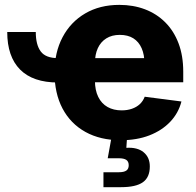

<svg xmlns="http://www.w3.org/2000/svg" viewBox="-20 -567 806 791"><path d="M218.8 -227.1Q115.7 -227.1 62.7 -280.5Q9.8 -334 9.8 -435.1H127.4Q127.4 -382.8 147.7 -355.2Q168 -327.6 218.8 -327.6ZM477.5 10.7Q393.6 10.7 332 -23.4Q270.5 -57.6 237.5 -120.1Q204.6 -182.6 204.6 -268.1Q204.6 -351.1 237.8 -413.8Q271 -476.6 331.1 -511.7Q391.1 -546.9 471.7 -546.9Q529.3 -546.9 577.4 -528.6Q625.5 -510.3 660.9 -474.9Q696.3 -439.5 715.6 -388.4Q734.9 -337.4 734.9 -271.5V-228H263.7V-327.6H654.3L575.2 -304.7Q575.2 -341.8 563.5 -368.4Q551.8 -395 529.3 -409.2Q506.8 -423.3 473.6 -423.3Q440.9 -423.3 418 -408.9Q395 -394.5 383.1 -368.7Q371.1 -342.8 371.1 -307.1V-235.4Q371.1 -195.3 384.8 -167.7Q398.4 -140.1 423.1 -126.2Q447.8 -112.3 481.4 -112.3Q504.4 -112.3 523.4 -118.9Q542.5 -125.5 555.9 -137.9Q569.3 -150.4 576.2 -168.5L727.5 -148.9Q715.3 -101.1 681.2 -65.2Q647 -29.3 595.5 -9.3Q543.9 10.7 477.5 10.7ZM406.2 204.1V142.6H469.2Q490.7 142.6 500.5 135.7Q510.3 128.9 510.3 113.8Q510.3 98.6 500.5 91.8Q490.7 85 469.2 85H423.8L442.9 -20.5H503.4V0L500.5 42Q545.9 39.1 571.5 60.1Q597.2 81.1 597.2 118.7Q597.2 163.6 568.6 183.8Q540 204.1 479 204.1Z"/></svg>

Font: Inter 18pt ExtraBold
Style: Regular
Weight: 800
Designer: Rasmus Andersson
Foundry: rsms
Version: Version 4.001;git-66647c0bb